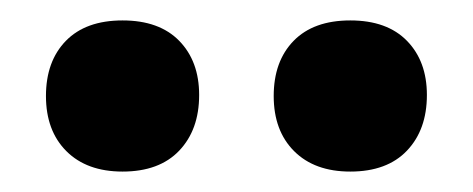

<svg xmlns="http://www.w3.org/2000/svg" viewBox="-20 -713 463 188"><path d="M100 -545Q65 -545 45 -565Q25 -585 25 -619Q25 -653 44.5 -673Q64 -693 100 -693Q136 -693 155.5 -673Q175 -653 175 -620Q175 -586 155.5 -565.5Q136 -545 100 -545ZM323 -545Q288 -545 268 -565Q248 -585 248 -619Q248 -653 267.5 -673Q287 -693 323 -693Q359 -693 378.5 -673Q398 -653 398 -620Q398 -586 378.5 -565.5Q359 -545 323 -545Z"/></svg>

Font: STIX Two Text
Style: Bold
Weight: 700
Designer: Ross Mills, John Hudson & Paul Hanslow, Tiro Typeworks Ltd; with prior portions MicroPress Inc., and Coen Hoffman.
Foundry: Tiro Typeworks Ltd
Version: Version 2.13 b171